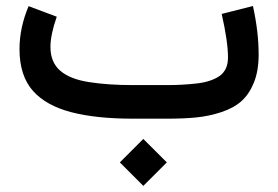

<svg xmlns="http://www.w3.org/2000/svg" viewBox="-20 -395 925 639"><path d="M378.9 145.5 457 67.4 535.2 145.5 457 223.6ZM536.1 0H422.9Q299.8 0 216.8 -21.7Q133.8 -43.5 90.3 -91.8Q44.9 -142.6 44.9 -231.4Q44.9 -302.7 75.2 -374.5L168.9 -339.4Q147.9 -279.3 147.9 -238.8Q147.9 -187.5 180.7 -159.4Q213.4 -131.3 277.3 -121.6Q340.3 -111.8 422.9 -111.8H537.1Q586.4 -111.8 634.8 -117.2Q681.6 -122.6 710 -141.6Q738.8 -161.6 738.8 -203.6Q738.8 -256.3 717.8 -348.6L821.8 -375Q840.8 -289.1 840.8 -213.4Q840.8 -159.2 825 -120.1Q809.1 -81.1 783.2 -58.1Q757.3 -35.2 716.3 -21.7Q675.3 -8.3 633.8 -4.2Q592.3 0 536.1 0Z"/></svg>

Font: Vazirmatn UI FD NL Medium
Style: Regular
Weight: 500
Designer: Saber Rastikerdar
Foundry: Saber Rastikerdar
Version: Version 33.003